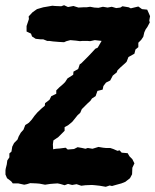

<svg xmlns="http://www.w3.org/2000/svg" viewBox="-20 -701 596 737"><path d="M50 3H29L23 -5L7 -17L1 -31V-47L2 -54L6 -70L8 -85L16 -97V-112L24 -119L27 -138L34 -152L47 -165L52 -178L60 -192L70 -203L77 -221L91 -230L102 -242L112 -256L124 -270L141 -286L152 -295L153 -305L170 -318L177 -332L196 -341V-354L208 -366L223 -379L230 -386L239 -400L261 -414L262 -426L280 -436L286 -454L292 -458L309 -475L318 -484L335 -502L346 -514L355 -518L370 -544L344 -547L326 -543L315 -544H297L287 -543L272 -545L250 -547L235 -543L226 -539L207 -540L183 -542L169 -544H161L146 -550H136L117 -552L103 -561L99 -572L82 -580V-601L91 -628L90 -638L105 -654L122 -666L146 -673L158 -675L181 -679L191 -678L215 -677L226 -681L241 -674L262 -678L281 -672L299 -673H312L326 -675L342 -672L358 -671L375 -675L393 -672L409 -675L426 -670L442 -672L450 -677L474 -673L482 -669L511 -676L525 -666L545 -664L550 -653L556 -639L553 -622L555 -615L546 -598L539 -588L534 -577L530 -560L522 -548L511 -537V-520L500 -511L496 -495L473 -482L466 -464L460 -458L442 -442L431 -431L428 -423L413 -411L403 -392L387 -384L377 -371L374 -357L354 -352L347 -332L333 -323L327 -314L315 -303L294 -282L288 -268L278 -259L266 -244L257 -233L241 -220L228 -213V-199L212 -183L204 -175L185 -162L183 -147L184 -128L195 -130L209 -131L232 -134L240 -127L264 -129L278 -136L295 -133L308 -130L317 -133L335 -130L358 -137L376 -134L386 -133H403L415 -129L431 -122L439 -124L447 -115L470 -113L477 -101L488 -90L496 -74L488 -57L487 -32L479 -17L461 -3L446 3L424 9L410 13L401 11L386 16L363 12L345 10L333 9L308 10L292 12L274 6L257 9L241 5L228 10L211 5L201 3L185 4L173 5L153 8L132 4L120 3L96 2L83 6L73 8Z"/></svg>

Font: Winky Rough SemiBold
Style: Italic
Weight: 600
Italic angle: -8.97852°
Designer: Simon Atzbach
Foundry: typofactur
Version: Version 1.206; ttfautohint (v1.8.4.7-5d5b)